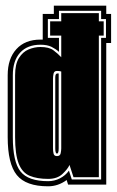

<svg xmlns="http://www.w3.org/2000/svg" viewBox="-20 -649 410 674"><path d="M149 5Q71 5 39 -34.5Q7 -74 7 -168V-385Q7 -443 37.5 -476.5Q68 -510 122 -510H130V-600H169V-629H353V-600H370V-498H353V-1H219L214 -17Q184 5 149 5ZM149 -13Q171 -13 190.5 -23Q210 -33 222 -50L232 -19H335V-516H352V-582H335V-611H187V-582H148V-516H187V-467Q176 -477 161 -484.5Q146 -492 122 -492Q76 -492 50.5 -464Q25 -436 25 -385V-168Q25 -81 52 -47Q79 -13 149 -13ZM149 -21Q110 -21 84 -32Q58 -43 45.5 -75Q33 -107 33 -168V-385Q33 -424 46.5 -445.5Q60 -467 80.5 -475.5Q101 -484 122 -484Q152 -484 167.5 -472.5Q183 -461 195 -448V-524H156V-574H195V-603H327V-574H344V-524H327V-27H238L224 -70Q218 -56 199.5 -38.5Q181 -21 149 -21ZM180 -101Q191 -101 193 -111Q195 -121 195 -128V-398Q189 -400 180 -400Q170 -400 168 -390.5Q166 -381 166 -373V-128Q166 -119 168 -110Q170 -101 180 -101ZM180 -110Q174 -110 174 -128V-377Q174 -391 181 -391H186V-128Q186 -110 180 -110Z"/></svg>

Font: Alumni Sans Collegiate One
Style: Regular
Weight: 400
Designer: Robert E. Leuschke
Foundry: Robert E. Leuschke
Version: Version 1.100